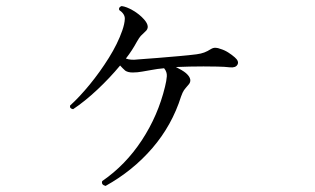

<svg xmlns="http://www.w3.org/2000/svg" viewBox="-20 -578 1040 633"><path d="M328 35Q313 31 317 19Q394 -34 447.5 -115.5Q501 -197 524 -292Q529 -312 530 -326.5Q531 -341 521 -353Q498 -351 480.5 -347.5Q463 -344 449 -342Q433 -339 417.5 -339Q402 -339 393 -345Q384 -353 376 -362Q342 -321 301 -282.5Q260 -244 221 -218Q209 -220 211 -230Q242 -258 276 -299.5Q310 -341 339 -387.5Q368 -434 383 -477Q391 -500 391.5 -516Q392 -532 373 -545Q370 -554 381 -558Q397 -556 418.5 -543.5Q440 -531 455 -514Q477 -489 459 -474Q449 -465 444 -459.5Q439 -454 431 -440Q424 -427 415 -413Q406 -399 395 -385Q411 -379 434 -382Q464 -384 500 -387Q536 -390 570.5 -393Q605 -396 628 -399Q643 -401 653.5 -405Q664 -409 675 -416Q683 -421 691 -420.5Q699 -420 706 -417Q720 -413 732.5 -405Q745 -397 754 -389Q769 -376 763 -365Q757 -354 738 -356Q722 -358 696 -358.5Q670 -359 651 -359Q628 -359 605.5 -358.5Q583 -358 560 -357Q570 -352 578.5 -347Q587 -342 593 -337Q618 -315 600 -297Q591 -287 586.5 -280.5Q582 -274 577 -260Q547 -165 482.5 -90Q418 -15 328 35Z"/></svg>

Font: Zen Old Mincho Medium
Style: Regular
Weight: 500
Designer: Yoshimichi Ohira
Foundry: Positype
Version: Version 1.500